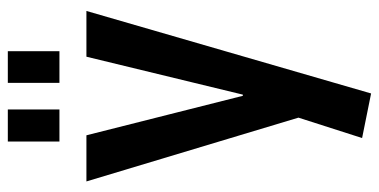

<svg xmlns="http://www.w3.org/2000/svg" viewBox="-259 -522 969 491"><g transform="rotate(-90 225.5 -276.5)"><path d="M118 165 184 -41 177 25 7 -540H125L226 -140H229L326 -540H443L232 188ZM191 -741V-609H109V-741ZM340 -741V-609H259V-741Z"/></g></svg>

Font: Pathway Extreme Condensed SemiBold
Style: Regular
Weight: 600
Width: 3
Version: Version 1.001;gftools[0.9.26]